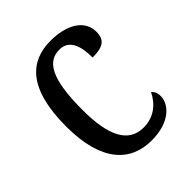

<svg xmlns="http://www.w3.org/2000/svg" viewBox="-162 -643 751 751"><g transform="rotate(-45 213.0 -268.0)"><path d="M244 10C348 10 392 -45 392 -88C392 -107 386 -118 376 -126C356 -84 317 -48 258 -48C174 -48 137 -123 137 -266C137 -445 177 -497 240 -497C295 -497 310 -445 310 -383C367 -383 392 -398 392 -444C392 -510 327 -546 240 -546C130 -546 46 -479 46 -265C46 -70 128 10 244 10Z"/></g></svg>

Font: Noto Serif Lao Cond
Style: Regular
Weight: 400
Width: 3
Designer: Monotype Design Team
Foundry: Monotype Imaging Inc.
Version: Version 2.004